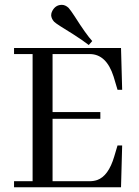

<svg xmlns="http://www.w3.org/2000/svg" viewBox="-20 -788 583 808"><path d="M494.1 -410.2 489.3 -585.9H39.1V-560.5H117.2V-25.4H39.1V0H489.3L494.1 -175.8H474.6L460.9 -129.9Q436.5 -46.9 388.7 -30.3Q374 -25.4 357.4 -25.4H201.2V-288.1H402.3V-316.4H201.2V-560.5H357.4Q427.7 -560.5 458 -465.8Q460 -460 460.9 -456.1L474.6 -410.2ZM368.2 -615.2Q342.8 -642.6 293.9 -719.7Q277.3 -745.1 268.6 -754.9Q254.9 -767.6 240.2 -767.6Q213.9 -767.6 200.2 -742.2Q195.3 -733.4 195.3 -723.6Q196.3 -709 208 -696.3Q217.8 -686.5 287.1 -644.5Q327.1 -619.1 353.5 -598.6Z"/></svg>

Font: Abhaya Libre
Style: Regular
Weight: 400
Designer: Pushpananda Ekanayake, Sol Matas, Pathum Egodawatta
Foundry: Mooniak
Version: Version 1.050 ; ttfautohint (v1.6)